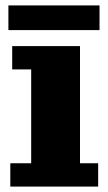

<svg xmlns="http://www.w3.org/2000/svg" viewBox="-20 -688 398 708"><path d="M18 0V-86H95V-432H25V-518H275V-86H342V0ZM11 -577V-668H347V-577Z"/></svg>

Font: Montagu Slab 144pt
Style: Bold
Weight: 700
Designer: Florian Karsten
Foundry: Florian Karsten
Version: Version 1.000